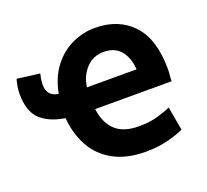

<svg xmlns="http://www.w3.org/2000/svg" viewBox="-103 -670 882 819"><g transform="rotate(-20 338.0 -260.5)"><path d="M111 -393Q111 -398 112 -410.5Q113 -423 118 -443L15 -456Q10 -438 7.5 -421.5Q5 -405 5 -391Q5 -311 44 -274.5Q83 -238 154 -227Q160 -155 191 -98Q222 -41 281.5 -8Q341 25 429 25Q484 25 532 12.5Q580 0 602 -12L583 -119Q559 -108 522 -97.5Q485 -87 438 -87Q367 -87 330.5 -121.5Q294 -156 286 -220H633Q633 -232 634.5 -246.5Q636 -261 636 -274Q636 -411 572.5 -478.5Q509 -546 402 -546Q349 -546 299 -523Q249 -500 212.5 -453Q176 -406 162 -334Q111 -342 111 -393ZM285 -319Q290 -366 321.5 -401.5Q353 -437 403 -437Q452 -437 479 -405.5Q506 -374 510 -319Z"/></g></svg>

Font: Repo DemiBold
Style: Regular
Weight: 600
Designer: Stefan Peev
Foundry: Context Ltd
Version: Version 1.502